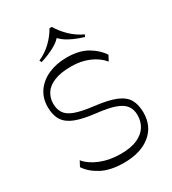

<svg xmlns="http://www.w3.org/2000/svg" viewBox="-225 -1067 1071 1194"><g transform="rotate(-30 310.5 -470.5)"><path d="M308 8Q212 8 149.5 -25Q87 -58 56 -106L76 -144Q110 -102 174.5 -76Q239 -50 318 -50Q391 -50 437 -70.5Q483 -91 505.5 -126.5Q528 -162 528 -208Q528 -248 508 -275.5Q488 -303 440 -320Q392 -337 308 -346Q222 -356 169.5 -376Q117 -396 93 -433Q69 -470 69 -529Q69 -593 102 -640Q135 -687 193 -712.5Q251 -738 324 -738Q413 -738 470.5 -704.5Q528 -671 559 -623L539 -585Q505 -627 448 -651.5Q391 -676 322 -676Q244 -676 197 -656Q150 -636 129.5 -603Q109 -570 109 -531Q109 -491 127 -463Q145 -435 190.5 -418Q236 -401 319 -391Q416 -380 470 -358Q524 -336 546 -298.5Q568 -261 568 -202Q568 -105 498 -48.5Q428 8 308 8ZM176 -791 169 -806Q222 -830 260.5 -867.5Q299 -905 324 -949H340Q366 -905 405.5 -867Q445 -829 495 -806L488 -791Q451 -802 417 -817Q383 -832 357.5 -851Q332 -870 318 -892H346Q325 -858 276.5 -832Q228 -806 176 -791Z"/></g></svg>

Font: Savate ExtraLight
Style: Regular
Weight: 200
Designer: Max Esnée
Foundry: Plomb Type
Version: Version 2.000